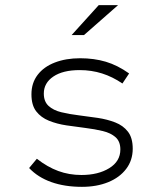

<svg xmlns="http://www.w3.org/2000/svg" viewBox="-20 -715 640 745"><path d="M298 10Q231 10 179 -8.5Q127 -27 93 -63L123 -99Q164 -67 206 -51.5Q248 -36 296 -36Q361 -36 404 -62.5Q447 -89 447 -135Q447 -166 428.5 -182.5Q410 -199 379 -206.5Q348 -214 311.5 -218.5Q275 -223 238 -228.5Q201 -234 170 -246.5Q139 -259 120.5 -283Q102 -307 102 -349Q102 -393 126 -424.5Q150 -456 193 -472.5Q236 -489 291 -489Q345 -489 390.5 -475.5Q436 -462 481 -430L455 -391Q417 -417 376 -430Q335 -443 289 -443Q224 -443 187 -418Q150 -393 150 -352Q150 -321 168.5 -304Q187 -287 218 -279.5Q249 -272 286 -267.5Q323 -263 359.5 -257.5Q396 -252 427 -240Q458 -228 476.5 -204Q495 -180 495 -138Q495 -93 469.5 -59.5Q444 -26 399.5 -8Q355 10 298 10ZM258 -579 363 -695H438L306 -579Z"/></svg>

Font: Red Hat Mono
Style: Regular
Weight: 300
Monospace: yes
Designer: Pentagram, MCKL
Foundry: Pentagram, MCKL
Version: Version 1.023